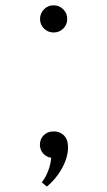

<svg xmlns="http://www.w3.org/2000/svg" viewBox="-20 -582 402 724"><path d="M182 -459.5Q203.5 -459.5 218.5 -474.2Q233.5 -489 233.5 -510.5Q233.5 -532 218.5 -547Q203.5 -562 182 -562Q161 -562 146 -547Q131 -532 131 -510.5Q131 -489 146 -474.2Q161 -459.5 182 -459.5ZM156.5 121.5Q190.5 94.5 213.5 53Q236.5 11.5 236.5 -26Q236.5 -55.5 221.5 -71Q206.5 -86.5 182.5 -86.5Q159.5 -86.5 145 -72.2Q130.5 -58 130.5 -36Q130.5 -17.5 142.5 -3.8Q154.5 10 173 13Q171 39 160.8 64.5Q150.5 90 137.5 105.5Z"/></svg>

Font: Spartan
Style: Regular
Weight: 400
Designer: Matt Bailey, Mirko Velimirovic
Foundry: Matt Bailey
Version: Version 1.003; ttfautohint (v1.8.3)